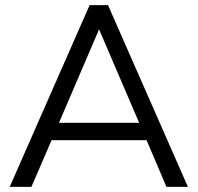

<svg xmlns="http://www.w3.org/2000/svg" viewBox="-20 -732 774 752"><path d="M632 0 554 -183H182L103 0H18L331 -712H403L716 0ZM211 -251H525L368 -617Z"/></svg>

Font: PRinguin Sans
Style: Regular
Weight: 400
Designer: Vernon Adams
Foundry: Vernon Adams
Version: ""